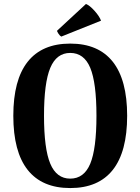

<svg xmlns="http://www.w3.org/2000/svg" viewBox="-20 -931 706 965"><path d="M46.9 -349.1Q46.9 -529.3 119.1 -620.6Q191.4 -711.9 333 -711.9Q474.6 -711.9 546.9 -620.6Q619.1 -529.3 619.1 -349.1Q619.1 -168.5 546.9 -77.1Q474.6 14.2 333 14.2Q191.4 14.2 119.1 -77.1Q46.9 -168.5 46.9 -349.1ZM333 -33.2Q402.3 -33.2 433.6 -108.2Q464.8 -183.1 464.8 -349.1Q464.8 -515.1 433.6 -590.1Q402.3 -665 333 -665Q264.2 -665 232.7 -589.8Q201.2 -514.6 201.2 -349.1Q201.2 -183.6 232.7 -108.4Q264.2 -33.2 333 -33.2ZM267.1 -776.9 412.1 -911.1Q430.7 -903.8 455.1 -876.7Q479.5 -849.6 487.8 -827.1L288.1 -747.1Q281.7 -750 273.9 -761.5Q266.1 -772.9 267.1 -776.9Z"/></svg>

Font: Arima
Style: Bold
Weight: 700
Designer: Joana Correia and Natanael Gama
Foundry: NDISCOVER
Version: Version 1.100;Glyphs 3.1.2 (3151)